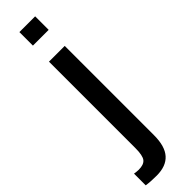

<svg xmlns="http://www.w3.org/2000/svg" viewBox="-340 -709 901 901"><g transform="rotate(-45 110.0 -259.0)"><path d="M172.4 -724.6V-634.8H67.9V-724.6ZM47.4 207.5Q5.9 207.5 -21.5 203.1V125.5Q-14.2 126.5 -7.3 127.4Q-0.5 128.4 6.8 128.4Q41 128.4 54.4 111.6Q67.9 94.7 67.9 44.4V-528.3H172.4V64.5Q172.4 137.7 141.1 172.6Q109.9 207.5 47.4 207.5Z"/></g></svg>

Font: Arimo Medium
Style: Regular
Weight: 500
Designer: Steve Matteson
Foundry: Monotype Imaging Inc.
Version: Version 1.33